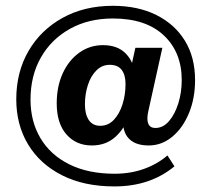

<svg xmlns="http://www.w3.org/2000/svg" viewBox="-20 -568 743 675"><path d="M382.1 87.4Q275.8 87.4 198.3 48.3Q120.7 9.1 78.9 -60Q37.2 -129.2 37.2 -218.7Q37.2 -314.7 80.3 -388.8Q123.4 -462.8 200 -505.2Q276.6 -547.6 376.9 -547.6Q464.7 -547.6 529.5 -515.3Q594.3 -483.1 630.1 -424.8Q665.8 -366.5 665.8 -286.5Q665.8 -222.4 644.3 -170.3Q622.8 -118.2 585.8 -87.4Q548.7 -56.6 502.7 -56.6Q450.3 -56.6 427.5 -87.3Q404.7 -117.9 416.1 -181.2L436.2 -166.3Q419.1 -117.1 385.8 -86.9Q352.4 -56.6 302.7 -56.6Q247.7 -56.6 213.5 -95.5Q179.4 -134.4 179.4 -204.7Q179.4 -264.2 200.6 -310.4Q221.9 -356.5 258.8 -382.9Q295.7 -409.3 341.9 -409.3Q393.9 -409.3 422.8 -379.1Q451.6 -348.8 452 -307.8L433.9 -299.6L455.9 -400H550.8L501.1 -175.6Q495.1 -148.1 501.3 -133.1Q507.6 -118.1 526.3 -118.1Q553.5 -118.1 574.4 -142.4Q595.2 -166.8 607.1 -205.3Q618.9 -243.8 618.9 -286.5Q618.9 -384.2 555.9 -443.6Q492.9 -503 376.9 -503Q291.1 -503 225.7 -466.5Q160.3 -430 123.8 -366Q87.3 -302 87.3 -217.7Q87.3 -141 122.3 -82.1Q157.3 -23.2 223.7 9.8Q290.1 42.8 382.9 42.8Q438.2 42.8 485.3 26.1Q532.5 9.5 568.7 -21.5L593.3 16.8Q550.1 52.4 497.5 69.9Q445 87.4 382.1 87.4ZM332.4 -125.8Q360.5 -125.8 380.2 -146.7Q399.9 -167.6 410.6 -201.1Q421.3 -234.7 421.3 -273.2Q421.3 -304.2 407.9 -322.1Q394.5 -340.1 365.8 -340.1Q338.9 -340.1 319.2 -320.7Q299.5 -301.3 289.1 -269.5Q278.6 -237.6 278.6 -200.4Q278.6 -166.8 292 -146.3Q305.5 -125.8 332.4 -125.8Z"/></svg>

Font: Rokkitt SemiBold
Style: Regular
Weight: 600
Designer: Vernon Adams
Foundry: Vernon Adams
Version: Version 3.103